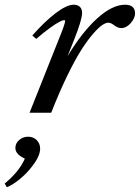

<svg xmlns="http://www.w3.org/2000/svg" viewBox="-96 -478 593 814"><path d="M29.3 0 151.9 -308.1Q180.2 -377 180.2 -389.2Q180.2 -392.6 175.3 -392.6Q169.9 -392.6 156 -385.5Q142.1 -378.4 115.5 -359.4Q88.9 -340.3 57.6 -313L41 -327.6Q93.3 -386.7 140.1 -422.4Q187 -458 216.3 -458Q233.4 -458 242.7 -449Q252 -439.9 252 -423.3Q252 -394 217.8 -308.6L190.4 -239.7Q251.5 -341.3 315.7 -399.7Q379.9 -458 434.1 -458Q476.6 -458 476.6 -420.9Q476.6 -401.4 458.3 -380.1Q439.9 -358.9 417.5 -358.9Q402.8 -358.9 384.3 -373.5Q373 -381.8 362.8 -381.8Q353 -381.8 337.9 -372.1Q322.8 -362.3 299.1 -335.2Q275.4 -308.1 249.3 -267.3Q223.1 -226.6 189.2 -157Q155.3 -87.4 121.1 0ZM-66.9 315.9 -76.2 300.3Q-13.7 248.5 9.3 194.3Q-30.8 176.3 -30.8 149.4Q-30.8 129.4 -14.6 115.5Q1.5 101.6 23.4 101.6Q45.9 101.6 60.1 116.5Q74.2 131.3 74.2 152.3Q74.2 184.6 37.6 230.5Q18.1 256.3 -11.5 280.8Q-41 305.2 -66.9 315.9Z"/></svg>

Font: Elstob 8pt Medium
Style: Italic
Weight: 500
Italic angle: -20°
Designer: Peter S. Baker
Version: Version 1.015